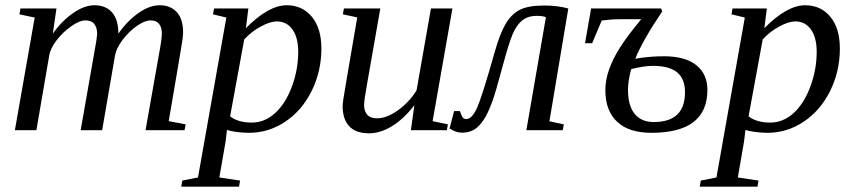

<svg xmlns="http://www.w3.org/2000/svg" viewBox="-20 -491 3217 724"><path d="M426.3 -364.3Q459.5 -411.6 501.5 -441.4Q543.5 -471.2 582 -471.2Q623 -471.2 646.7 -445.1Q670.4 -418.9 670.4 -369.6Q670.4 -358.9 668.2 -341.6Q666 -324.2 616.2 -34.2L680.2 -22L675.8 0H528.8L579.1 -284.2Q590.3 -343.3 590.3 -365.2Q590.3 -387.2 580.1 -400.6Q569.8 -414.1 547.9 -414.1Q526.4 -414.1 496.6 -393.6Q466.8 -373 442.6 -341.1Q418.5 -309.1 413.6 -281.2L365.2 0H284.2L334 -284.2Q346.2 -348.1 346.2 -365.2Q346.2 -387.2 335.4 -400.6Q324.7 -414.1 301.8 -414.1Q280.3 -414.1 249 -392.3Q217.8 -370.6 193.8 -339.6Q169.9 -308.6 165.5 -281.2L117.2 0H36.1L110.8 -424.8L53.2 -437L57.1 -459H192.9L179.2 -364.3Q213.4 -412.6 255.9 -441.9Q298.3 -471.2 335.9 -471.2Q378.9 -471.2 402.6 -444.1Q426.3 -417 426.3 -364.3Z M835.9 -1 830.6 43 807.1 178.2 885.3 189.9 881.3 212.9H663.6L667.5 189.9L726.6 178.2L833.5 -424.8L783.2 -437L787.1 -459H916.5L907.2 -384.8Q992.7 -471.2 1061 -471.2Q1120.1 -471.2 1156 -427.7Q1191.9 -384.3 1191.9 -308.1Q1191.9 -222.2 1155.3 -148.2Q1118.7 -74.2 1055.7 -32.2Q992.7 9.8 918.9 9.8Q896.5 9.8 872.3 6.6Q848.1 3.4 835.9 -1ZM847.7 -52.2Q877.9 -28.8 929.7 -28.8Q978 -28.8 1017.3 -64.5Q1056.6 -100.1 1080.6 -164.3Q1104.5 -228.5 1104.5 -295.4Q1104.5 -349.6 1082.8 -379.9Q1061 -410.2 1024.4 -410.2Q998.5 -410.2 963.4 -391.1Q928.2 -372.1 900.9 -342.3Z M1353 -94.2Q1353 -72.3 1364.7 -58.6Q1376.5 -44.9 1401.9 -44.9Q1438.5 -44.9 1481 -75.4Q1523.4 -106 1550.8 -150.4L1605 -459H1686L1611.3 -34.2L1668.9 -22L1665 0H1529.3L1542.5 -94.2Q1502 -42 1458 -15.1Q1414.1 11.7 1371.1 11.7Q1321.8 11.7 1296.9 -14.9Q1272 -41.5 1272 -91.3Q1272 -98.6 1274.7 -117.4Q1277.3 -136.2 1327.1 -425.3L1272.9 -437L1276.9 -459H1414.1L1364.3 -175.3Q1353 -113.8 1353 -94.2Z M1722.2 9.3Q1698.7 9.3 1675.3 -6.8L1692.4 -72.3H1713.9Q1722.2 -49.8 1726.6 -45.9Q1731 -42 1738.3 -42Q1759.8 -42 1779.1 -85Q1798.3 -127.9 1845.7 -295.4Q1865.2 -365.2 1887.2 -401.9Q1909.2 -438.5 1940.7 -454.3Q1972.2 -470.2 2031.2 -470.2Q2083 -470.2 2123 -459L2051.8 -33.7L2106 -22L2102.1 0H1964.8L2038.6 -426.3Q2026.9 -431.2 2002.9 -431.2Q1974.1 -431.2 1954.3 -417.7Q1934.6 -404.3 1920.2 -377.2Q1905.8 -350.1 1886.7 -282.2Q1867.7 -212.4 1852.3 -158.2Q1836.9 -104 1819.3 -66.9Q1801.8 -29.8 1779.1 -10.3Q1756.3 9.3 1722.2 9.3Z M2318.8 -418.5Q2305.7 -418.5 2296.9 -418.2Q2288.1 -418 2249 -413.6L2212.9 -328.1H2186L2209 -459H2473.1L2477.1 -447.8Q2404.8 -341.3 2375.5 -269.5L2394 -272.5Q2437.5 -278.8 2484.4 -278.8Q2563.5 -278.8 2605.5 -245.4Q2647.5 -211.9 2647.5 -151.9Q2647.5 9.8 2436.5 9.8Q2351.1 9.8 2306.9 -32Q2262.7 -73.7 2262.7 -150.9Q2262.7 -189.9 2276.9 -229.5Q2291 -269 2317.6 -311.3Q2344.2 -353.5 2397.9 -418.5ZM2348.1 -151.9Q2348.1 -92.3 2373.3 -61.5Q2398.4 -30.8 2445.3 -30.8Q2563 -30.8 2563 -143.1Q2563 -193.8 2533.2 -218.3Q2503.4 -242.7 2441.9 -242.7Q2409.2 -242.7 2360.4 -230.5Q2348.1 -188 2348.1 -151.9Z M2791 -1 2785.6 43 2762.2 178.2 2840.3 189.9 2836.4 212.9H2618.7L2622.6 189.9L2681.6 178.2L2788.6 -424.8L2738.3 -437L2742.2 -459H2871.6L2862.3 -384.8Q2947.8 -471.2 3016.1 -471.2Q3075.2 -471.2 3111.1 -427.7Q3147 -384.3 3147 -308.1Q3147 -222.2 3110.4 -148.2Q3073.7 -74.2 3010.7 -32.2Q2947.8 9.8 2874 9.8Q2851.6 9.8 2827.4 6.6Q2803.2 3.4 2791 -1ZM2802.7 -52.2Q2833 -28.8 2884.8 -28.8Q2933.1 -28.8 2972.4 -64.5Q3011.7 -100.1 3035.6 -164.3Q3059.6 -228.5 3059.6 -295.4Q3059.6 -349.6 3037.8 -379.9Q3016.1 -410.2 2979.5 -410.2Q2953.6 -410.2 2918.5 -391.1Q2883.3 -372.1 2856 -342.3Z"/></svg>

Font: Tinos
Style: Italic
Weight: 400
Italic angle: -16.333°
Designer: Steve Matteson
Foundry: Monotype Imaging Inc.
Version: Version 1.32